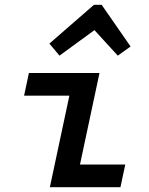

<svg xmlns="http://www.w3.org/2000/svg" viewBox="-20 -777 620 797"><path d="M187 0 268 -380H80L100 -474H393L312 -94H500L480 0ZM227 -546 185 -596 370 -757H402L522 -584L469 -546L372 -652Z"/></svg>

Font: Sometype Mono SemiBold
Style: Italic
Weight: 600
Italic angle: -12°
Designer: Ryoichi Tsunekawa
Foundry: Dharma Type
Version: Version 1.001